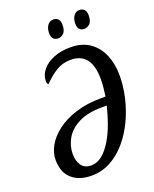

<svg xmlns="http://www.w3.org/2000/svg" viewBox="-166 -1001 882 1103"><g transform="rotate(-20 275.0 -449.5)"><path d="M200 10Q125 10 80 -29.5Q35 -69 35 -147Q35 -189 59 -231.5Q83 -274 130 -310Q177 -346 246 -368Q315 -390 405 -390H429Q433 -418 435.5 -442.5Q438 -467 438 -495Q438 -657 312 -657Q262 -657 222 -632Q182 -607 145 -568Q137 -578 137 -589Q137 -627 162.5 -658Q188 -689 232.5 -707Q277 -725 336 -725Q406 -725 453 -692Q500 -659 523.5 -603Q547 -547 547 -478Q547 -411 531 -342Q515 -273 485 -210Q455 -147 412.5 -97.5Q370 -48 316.5 -19Q263 10 200 10ZM218 -46Q255 -46 286.5 -72.5Q318 -99 343.5 -142Q369 -185 387.5 -236.5Q406 -288 418 -339H389Q301 -339 245.5 -310.5Q190 -282 164.5 -237.5Q139 -193 139 -144Q139 -101 158.5 -73.5Q178 -46 218 -46ZM449 -797Q409 -797 409 -843Q409 -872 422.5 -890.5Q436 -909 458 -909Q475 -909 486.5 -897.5Q498 -886 498 -863Q498 -826 482.5 -811.5Q467 -797 449 -797ZM290 -797Q249 -797 249 -843Q249 -872 262.5 -890.5Q276 -909 298 -909Q316 -909 327 -897.5Q338 -886 338 -863Q338 -826 322.5 -811.5Q307 -797 290 -797Z"/></g></svg>

Font: Noto Serif ExtraCondensed Medium
Style: Italic
Weight: 500
Width: 2
Italic angle: -12°
Designer: Monotype Design Team
Foundry: Monotype Imaging Inc.
Version: Version 2.013; ttfautohint (v1.8.4.7-5d5b)